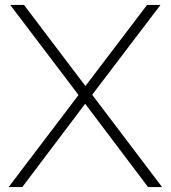

<svg xmlns="http://www.w3.org/2000/svg" viewBox="-20 -760 694 780"><path d="M15 0 299 -374 21.5 -740H77.5L327 -410.5L577.5 -740H632L354.5 -375L638.5 0H581.5L326 -338.5L70.5 0Z"/></svg>

Font: Encode Sans SemiExpanded SemiExpanded ExtraLight
Style: Regular
Weight: 200
Width: 6
Designer: Multiple Designers
Foundry: Impallari Type
Version: Version 3.000; ttfautohint (v1.8.3) -l 8 -r 50 -G 200 -x 14 